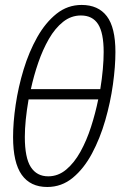

<svg xmlns="http://www.w3.org/2000/svg" viewBox="-20 -744 505 774"><path d="M170.4 9.8Q102.5 9.8 67.6 -39.3Q32.7 -88.4 32.7 -191.4Q32.7 -250.5 43.2 -321.8Q53.7 -393.1 75.2 -463.9Q96.7 -534.7 129.9 -593.8Q163.1 -652.8 207.8 -688.5Q252.4 -724.1 309.1 -724.1Q376 -724.1 410.6 -678.7Q445.3 -633.3 445.3 -534.2Q445.3 -476.1 435.3 -403.8Q425.3 -331.5 404.3 -258.8Q383.3 -186 350.8 -125.2Q318.4 -64.5 273.4 -27.3Q228.5 9.8 170.4 9.8ZM104.5 -384.8H384.3Q391.1 -426.3 394.5 -464.6Q397.9 -502.9 397.9 -534.2Q397.9 -611.3 375.5 -646.5Q353 -681.6 306.2 -681.6Q266.6 -681.6 234.4 -656Q202.1 -630.4 177.2 -587.2Q152.3 -543.9 134.3 -491.5Q116.2 -439 104.5 -384.8ZM174.3 -33.2Q214.4 -33.2 246.8 -60.3Q279.3 -87.4 304.2 -132.3Q329.1 -177.2 346.9 -232.4Q364.7 -287.6 376 -343.3H95.2Q80.1 -255.9 80.1 -191.9Q80.1 -107.9 104.2 -70.6Q128.4 -33.2 174.3 -33.2Z"/></svg>

Font: Open Sans Condensed Light
Style: Italic
Weight: 300
Width: 3
Italic angle: -12°
Designer: Monotype Design Team
Foundry: Monotype Imaging Inc.
Version: Version 3.000; ttfautohint (v1.8.4)